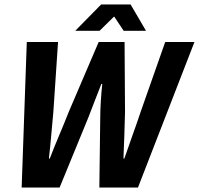

<svg xmlns="http://www.w3.org/2000/svg" viewBox="-20 -840 891 860"><path d="M100 -652H240L219 -339Q214 -287 209.5 -234.5Q205 -182 199 -130H203Q223 -182 245.5 -235Q268 -288 288 -339L422 -652H538L540 -339Q539 -288 537 -235.5Q535 -183 533 -130H537Q555 -183 574 -235.5Q593 -288 610 -339L720 -652H851L598 0H425L429 -312Q429 -344 431.5 -385Q434 -426 438 -464H434Q420 -427 404.5 -388.5Q389 -350 375 -312L247 0H77ZM433 -820H565L634 -702H534L492 -765H490L426 -702H317Z"/></svg>

Font: mr_Source Sans Pro
Style: Bold Italic
Weight: 700
Italic angle: -11°
Designer: Paul D. Hunt
Foundry: Adobe Systems Incorporated
Version: Version 1.036;July 10, 2024;FontCreator 11.5.0.2430 64-bit